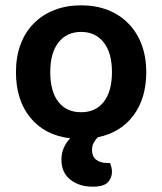

<svg xmlns="http://www.w3.org/2000/svg" viewBox="-20 -508 610 722"><path d="M348 8Q338 18 332 29.5Q326 41 326 57Q326 80 341.5 92.5Q357 105 385 105H394Q397 113 399 121Q401 129 401 138Q401 161 385.5 177.5Q370 194 328 194Q278 194 244.5 167.5Q211 141 211 93Q211 67 220.5 46.5Q230 26 244 12Q149 1 94.5 -65Q40 -131 40 -237Q40 -295 57.5 -341.5Q75 -388 107.5 -420.5Q140 -453 185 -470.5Q230 -488 285 -488Q340 -488 385 -470.5Q430 -453 462.5 -420Q495 -387 512.5 -340.5Q530 -294 530 -237Q530 -138 481.5 -73.5Q433 -9 348 8ZM169 -237Q169 -164 199.5 -125Q230 -86 285 -86Q340 -86 370.5 -125.5Q401 -165 401 -237Q401 -309 370 -348.5Q339 -388 285 -388Q231 -388 200 -348.5Q169 -309 169 -237Z"/></svg>

Font: Baloo 2 Latin SemiBold
Style: Regular
Weight: 400
Designer: Sarang Kulkarni and Ek Type
Foundry: Ek Type
Version: Version 1.001